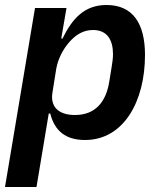

<svg xmlns="http://www.w3.org/2000/svg" viewBox="-23 -548 643 768"><path d="M-3 200H123L172 -94H178C195 -26 238 12 317 12C472 12 557 -143 557 -328C557 -452 510 -528 403 -528C314 -528 266 -473 227 -394H222L243 -516H117ZM277 -88C210 -88 177 -122 187 -179L202 -273C210 -318 233 -355 252 -377C280 -410 311 -428 349 -428C406 -428 429 -388 429 -331C429 -315 426 -295 424 -283L414 -221C401 -140 358 -88 277 -88Z"/></svg>

Font: IBM Plex Mono SmBld
Style: Italic
Weight: 600
Italic angle: -9.5°
Monospace: yes
Designer: Mike Abbink, Paul van der Laan, Pieter van Rosmalen
Foundry: Bold Monday
Version: Version 2.004